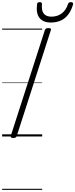

<svg xmlns="http://www.w3.org/2000/svg" viewBox="-20 -1278 705 1798"><path d="M104 14Q90 14 84 9.5Q78 5 81 -6L400 -996Q404 -1006 411 -1010.5Q418 -1015 433 -1015Q448 -1015 454 -1010.5Q460 -1006 456 -995L137 -5Q134 5 127 9.5Q120 14 104 14ZM456 -1067Q384 -1067 350 -1110Q316 -1153 327 -1238Q328 -1249 334 -1253.5Q340 -1258 352 -1258Q363 -1258 368.5 -1253Q374 -1248 373 -1238Q367 -1179 390 -1150.5Q413 -1122 461 -1122Q517 -1122 557.5 -1152Q598 -1182 616 -1238Q620 -1249 626 -1253.5Q632 -1258 644 -1258Q655 -1258 661 -1252.5Q667 -1247 664 -1236Q647 -1178 617.5 -1140Q588 -1102 547 -1084.5Q506 -1067 456 -1067ZM0 490H375V500H0ZM0 -20H375V0H0ZM0 -505H375V-500H0ZM0 -1010H375V-1000H0Z"/></svg>

Font: Playwrite NZ Guides
Style: Regular
Weight: 400
Designer: Veronika Burian, José Scaglione
Foundry: TypeTogether
Version: Version 1.003